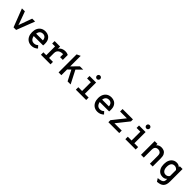

<svg xmlns="http://www.w3.org/2000/svg" viewBox="546 -2792 5069 5069"><g transform="rotate(45 3080.0 -258.0)"><path d="M260 0 62.5 -511H172.5L294 -180Q298 -168.5 302 -156Q306 -143.5 309.5 -126.5Q313 -143.5 317 -156Q321 -168.5 325.5 -180L445 -511H554L356.5 0Z M935 12Q859.5 12 805.8 -22.2Q752 -56.5 723.2 -117Q694.5 -177.5 694.5 -256Q694.5 -339.5 724.2 -399.2Q754 -459 807.8 -491Q861.5 -523 935 -523Q995 -523 1044.8 -497Q1094.5 -471 1124 -417.2Q1153.5 -363.5 1153.5 -280Q1153.5 -267.5 1153 -250.8Q1152.5 -234 1150 -215H774.5V-304.5H1051Q1048.5 -351 1030.8 -379Q1013 -407 987.5 -419.2Q962 -431.5 935 -431.5Q862 -431.5 829 -385.8Q796 -340 796 -262Q796 -179.5 833 -130.2Q870 -81 936.5 -81Q969 -81 997.5 -92.2Q1026 -103.5 1051.5 -128.5L1113 -62Q1081 -29.5 1036 -8.8Q991 12 935 12Z M1283 0V-91.5H1390.5V-419.5H1283V-511H1488V-397.5L1482 -412.5Q1493.5 -445 1521.8 -470Q1550 -495 1589 -509Q1628 -523 1672.5 -523Q1711 -523 1740 -515.2Q1769 -507.5 1787.5 -497V-312.5H1685.5V-466.5L1726.5 -420Q1712.5 -423 1699.2 -424.2Q1686 -425.5 1675 -425.5Q1616 -425.5 1576 -407.8Q1536 -390 1515.5 -356.5Q1495 -323 1495 -276.5V-91.5H1640.5V0Z M1941.5 0V-673L2045.5 -722V0ZM2032.5 -200V-315.5L2226.5 -511H2349.5ZM2277.5 0 2120 -306.5 2195.5 -381 2391.5 0Z M2727.5 -5V-511H2831.5V-5ZM2586.5 0V-91.5H2972.5V0ZM2586.5 -419.5V-511H2792.5V-419.5ZM2779 -590.5Q2753 -590.5 2734.8 -609Q2716.5 -627.5 2716.5 -654Q2716.5 -680.5 2734.8 -698.8Q2753 -717 2779 -717Q2806.5 -717 2824.5 -698.8Q2842.5 -680.5 2842.5 -654Q2842.5 -627.5 2824.5 -609Q2806.5 -590.5 2779 -590.5Z M3399 12Q3323.5 12 3269.8 -22.2Q3216 -56.5 3187.2 -117Q3158.5 -177.5 3158.5 -256Q3158.5 -339.5 3188.2 -399.2Q3218 -459 3271.8 -491Q3325.5 -523 3399 -523Q3459 -523 3508.8 -497Q3558.5 -471 3588 -417.2Q3617.5 -363.5 3617.5 -280Q3617.5 -267.5 3617 -250.8Q3616.5 -234 3614 -215H3238.5V-304.5H3515Q3512.5 -351 3494.8 -379Q3477 -407 3451.5 -419.2Q3426 -431.5 3399 -431.5Q3326 -431.5 3293 -385.8Q3260 -340 3260 -262Q3260 -179.5 3297 -130.2Q3334 -81 3400.5 -81Q3433 -81 3461.5 -92.2Q3490 -103.5 3515.5 -128.5L3577 -62Q3545 -29.5 3500 -8.8Q3455 12 3399 12Z M3801 0V-76L4074 -418H3820V-511H4207.5V-437L3934 -93H4206.5V0Z M4575.5 -5V-511H4679.5V-5ZM4434.5 0V-91.5H4820.5V0ZM4434.5 -419.5V-511H4640.5V-419.5ZM4627 -590.5Q4601 -590.5 4582.8 -609Q4564.5 -627.5 4564.5 -654Q4564.5 -680.5 4582.8 -698.8Q4601 -717 4627 -717Q4654.5 -717 4672.5 -698.8Q4690.5 -680.5 4690.5 -654Q4690.5 -627.5 4672.5 -609Q4654.5 -590.5 4627 -590.5Z M5018.5 0V-511H5122.5V-398.5L5108 -427Q5112 -451.5 5133.8 -473.2Q5155.5 -495 5189.5 -509Q5223.5 -523 5265.5 -523Q5320 -523 5362.8 -501.8Q5405.5 -480.5 5430 -432.8Q5454.5 -385 5454.5 -305V0H5351V-294Q5351 -367 5318.5 -396.2Q5286 -425.5 5240 -425.5Q5207.5 -425.5 5180.8 -413.8Q5154 -402 5138.2 -373.8Q5122.5 -345.5 5122.5 -296V0Z M5819.5 205.5 5765 121Q5840 116 5881.5 101.5Q5923 87 5939.8 62.2Q5956.5 37.5 5956.5 1V-41Q5934 -13.5 5903.2 -0.8Q5872.5 12 5830.5 12Q5771 12 5722.8 -18Q5674.5 -48 5646 -107.5Q5617.5 -167 5617.5 -256Q5617.5 -339.5 5645 -399.2Q5672.5 -459 5721 -491Q5769.5 -523 5833 -523Q5864 -523 5887.8 -515.8Q5911.5 -508.5 5928.2 -497.5Q5945 -486.5 5956.5 -475V-511H6060V-42.5Q6060 22 6045.2 67.5Q6030.5 113 6000.8 142.2Q5971 171.5 5925.8 186.5Q5880.5 201.5 5819.5 205.5ZM5849.5 -86.5Q5883.5 -86.5 5911 -102Q5938.5 -117.5 5956.5 -146.5V-368Q5940.5 -393 5912.2 -409.2Q5884 -425.5 5849.5 -425.5Q5786.5 -425.5 5754.2 -381.8Q5722 -338 5722 -256Q5722 -177.5 5756.2 -132Q5790.5 -86.5 5849.5 -86.5Z"/></g></svg>

Font: Overpass Mono Light SemiBold
Style: Regular
Weight: 600
Monospace: yes
Version: Version 4.000